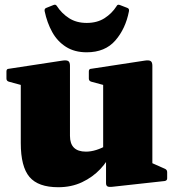

<svg xmlns="http://www.w3.org/2000/svg" viewBox="-20 -768 735 804"><path d="M618 -162V-55L599 -93L671 -61Q680 -57 680 -47V-21Q680 -12 670 -10L452 14Q436 16 430 12.5Q424 9 424 -1V-124L412 -141V-162ZM224 16Q140 16 103.5 -27Q67 -70 67 -169V-308H273V-199Q273 -133 340 -133Q381 -133 430 -161L448 -133Q432 -94 400 -60Q368 -26 323.5 -5Q279 16 224 16ZM412 -162V-308H618V-162ZM67 -308V-462L87 -407L17 -426Q7 -429 7 -439V-469Q7 -480 17 -480L240 -514Q258 -517 265.5 -512.5Q273 -508 273 -493V-308ZM412 -308V-462L432 -407L362 -426Q352 -429 352 -439V-469Q352 -480 362 -480L585 -514Q603 -517 610.5 -512.5Q618 -508 618 -493V-308ZM343 -549Q292 -549 256 -572Q220 -595 198.5 -634Q177 -673 167 -721Q165 -732 174 -735L204 -747Q213 -751 218 -743Q238 -712 269 -692Q300 -672 343 -672Q387 -672 418 -692Q449 -712 468 -742Q472 -751 482 -747L513 -735Q522 -732 520 -721Q506 -648 463 -598.5Q420 -549 343 -549Z"/></svg>

Font: Hahmlet Black
Style: Regular
Weight: 900
Version: Version 1.002